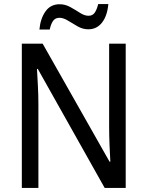

<svg xmlns="http://www.w3.org/2000/svg" viewBox="-20 -1023 730 950"><path d="M602 -93H498L167 -682H163Q165 -645 167.5 -598.5Q170 -552 170 -506V-93H88V-807H191L522 -223H526Q524 -254 522 -304Q520 -354 520 -395V-807H602ZM175 -877Q180 -931 205 -966.5Q230 -1002 275 -1002Q303 -1002 328 -988Q353 -974 375.5 -959.5Q398 -945 418 -945Q438 -945 448.5 -960Q459 -975 466 -1003H516Q511 -945 485 -911.5Q459 -878 417 -878Q390 -878 365 -892Q340 -906 317 -920.5Q294 -935 274 -935Q254 -935 243 -920Q232 -905 226 -877Z"/></svg>

Font: Noto Sans Kannada UI SemiCondensed
Style: Regular
Weight: 400
Width: 4
Designer: Jelle Bosma - Monotype Design Team
Foundry: Monotype Imaging Inc.
Version: Version 2.005; ttfautohint (v1.8.4.7-5d5b)